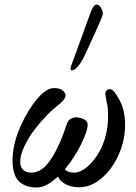

<svg xmlns="http://www.w3.org/2000/svg" viewBox="-20 -812 598 844"><path d="M294.9 -502.9Q290 -502.9 290 -511.2Q290 -514.2 292 -520L377 -753.9Q390.6 -792 404.8 -792Q415 -792 423.6 -778.3Q432.1 -764.6 432.1 -752Q432.1 -743.2 405.8 -685.1L354 -571.8Q321.3 -502.9 294.9 -502.9ZM142.1 12.2Q91.3 12.2 63.2 -15.1Q35.2 -42.5 35.2 -106.9Q35.2 -176.8 68.8 -253.9Q102.5 -329.1 143.1 -377Q183.6 -424.8 215.8 -424.8Q243.7 -424.8 254.9 -415Q272 -401.9 266.8 -385.5Q261.7 -369.1 231.9 -347.2Q211.9 -332 185.3 -304.4Q158.7 -276.9 132.1 -242.4Q105.5 -208 87.2 -169.2Q68.8 -130.4 68.8 -100.1Q68.8 -77.6 81.5 -65.4Q94.2 -53.2 117.2 -53.2Q157.7 -53.2 189.9 -92.8Q235.4 -150.4 272 -262.2Q278.8 -285.2 295.7 -292.2Q312.5 -299.3 331.1 -293.9Q365.2 -286.6 365.2 -263.2Q365.2 -235.4 335.7 -176.3Q306.2 -117.2 265.1 -67.9Q276.9 -53.2 307.1 -53.2Q323.7 -53.2 343.5 -64.5Q363.3 -75.7 383.1 -97.7Q402.8 -119.6 418.9 -148.9Q435.1 -178.2 445.1 -218Q455.1 -257.8 455.1 -300.8Q455.1 -343.3 449.2 -360.8L442.9 -397.9Q442.9 -419.9 463.9 -419.9Q480 -419.9 504.9 -373Q529.8 -328.1 529.8 -263.2Q529.8 -195.3 501.5 -131.6Q473.1 -67.9 426.3 -28.3Q379.4 11.2 328.1 11.2Q294.4 11.2 269.3 -1.7Q244.1 -14.6 234.9 -36.1Q183.1 12.2 142.1 12.2Z"/></svg>

Font: Junicode SmCond
Style: Italic
Weight: 400
Width: 4
Italic angle: -11°
Designer: Peter S. Baker
Version: Version 2.206